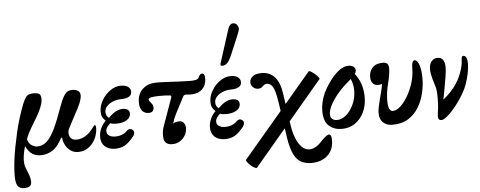

<svg xmlns="http://www.w3.org/2000/svg" viewBox="-90 -952 3355 1343"><g transform="rotate(-5 1587.5 -280.0)"><path d="M30 230Q-4 230 -17 208.5Q-30 187 -30 136Q-30 101 -25 52Q-20 3 -8 -61Q3 -117 14 -165Q25 -213 39.5 -260Q54 -307 74 -359Q88 -393 102 -409Q116 -425 153 -425Q180 -425 192 -416Q204 -407 204 -380Q204 -371 202 -360Q200 -349 195 -336Q184 -302 160.5 -262.5Q137 -223 113.5 -183.5Q90 -144 78 -109Q86 -78 107 -65Q128 -52 145 -52Q183 -52 212.5 -78.5Q242 -105 269.5 -162Q297 -219 329 -310Q349 -366 364.5 -390Q380 -414 394 -419.5Q408 -425 423 -425Q445 -425 462 -415.5Q479 -406 479 -381Q479 -368 473 -348Q467 -328 449.5 -293Q432 -258 399 -198Q381 -165 376 -153.5Q371 -142 371 -130Q371 -104 384.5 -90Q398 -76 423 -76Q454 -76 485.5 -94Q517 -112 546 -154Q554 -166 560 -166Q567 -166 567 -142Q567 -120 558.5 -93.5Q550 -67 532.5 -43.5Q515 -20 489 -4.5Q463 11 427 11Q397 11 374 -5.5Q351 -22 338 -47.5Q325 -73 324 -98L317 -99Q286 -38 248 -13.5Q210 11 166 11Q133 11 107.5 -4Q82 -19 60 -62Q50 -25 46.5 -2Q43 21 43 38Q43 64 48 80Q53 96 64 122Q72 139 76.5 157.5Q81 176 81 190Q81 212 68 221Q55 230 30 230Z M688 11Q642 11 615.5 -13Q589 -37 589 -80Q589 -111 603 -141Q617 -171 638 -190Q623 -203 615.5 -218.5Q608 -234 608 -256Q608 -297 631 -336Q654 -375 690 -400Q726 -425 764 -425Q796 -425 814.5 -412Q833 -399 833 -376Q833 -354 813.5 -342.5Q794 -331 758 -331Q729 -331 702 -320.5Q675 -310 658 -291.5Q641 -273 641 -250Q641 -237 646.5 -226Q652 -215 662 -208Q691 -237 715 -249.5Q739 -262 763 -262Q785 -262 798 -253Q811 -244 811 -225Q811 -197 783 -180Q755 -163 711 -163Q698 -163 687 -164.5Q676 -166 668 -170Q655 -158 645.5 -145Q636 -132 636 -117Q636 -95 653 -84.5Q670 -74 696 -74Q721 -74 743 -82.5Q765 -91 779 -107Q787 -115 797.5 -117Q808 -119 818 -111Q829 -104 829 -90.5Q829 -77 818 -63Q785 -22 756 -5.5Q727 11 688 11Z M1089 14Q1058 14 1043 -1Q1028 -16 1028 -51Q1028 -68 1030.5 -84Q1033 -100 1039 -116L1106 -304Q1115 -326 1102 -327Q1082 -329 1067.5 -329.5Q1053 -330 1029 -330Q989 -330 969.5 -325.5Q950 -321 950 -312Q950 -306 954.5 -299.5Q959 -293 963 -289Q969 -282 974 -274.5Q979 -267 979 -253Q979 -235 969.5 -226.5Q960 -218 942 -218Q914 -218 897 -238Q880 -258 880 -298Q880 -339 899 -368.5Q918 -398 953 -414Q964 -419 982 -422Q1000 -425 1024 -425Q1042 -425 1071.5 -423.5Q1101 -422 1141 -420Q1182 -418 1210.5 -417Q1239 -416 1256 -416Q1280 -416 1294 -420.5Q1308 -425 1312 -435Q1316 -446 1323 -453Q1330 -460 1336 -460Q1347 -460 1352 -451.5Q1357 -443 1357 -422Q1357 -378 1328 -349.5Q1299 -321 1248 -321Q1238 -321 1230 -322Q1222 -323 1212 -323Q1199 -323 1193 -312L1172 -272Q1152 -235 1133.5 -198Q1115 -161 1106 -129Q1112 -134 1124.5 -137.5Q1137 -141 1153 -141Q1170 -141 1181.5 -126.5Q1193 -112 1193 -89Q1193 -64 1179.5 -40Q1166 -16 1142.5 -1Q1119 14 1089 14Z M1459 11Q1413 11 1386.5 -13Q1360 -37 1360 -80Q1360 -111 1374 -141Q1388 -171 1409 -190Q1394 -203 1386.5 -218.5Q1379 -234 1379 -256Q1379 -297 1402 -336Q1425 -375 1461 -400Q1497 -425 1535 -425Q1567 -425 1585.5 -412Q1604 -399 1604 -376Q1604 -354 1584.5 -342.5Q1565 -331 1529 -331Q1500 -331 1473 -320.5Q1446 -310 1429 -291.5Q1412 -273 1412 -250Q1412 -237 1417.5 -226Q1423 -215 1433 -208Q1462 -237 1486 -249.5Q1510 -262 1534 -262Q1556 -262 1569 -253Q1582 -244 1582 -225Q1582 -197 1554 -180Q1526 -163 1482 -163Q1469 -163 1458 -164.5Q1447 -166 1439 -170Q1426 -158 1416.5 -145Q1407 -132 1407 -117Q1407 -95 1424 -84.5Q1441 -74 1467 -74Q1492 -74 1514 -82.5Q1536 -91 1550 -107Q1558 -115 1568.5 -117Q1579 -119 1589 -111Q1600 -104 1600 -90.5Q1600 -77 1589 -63Q1556 -22 1527 -5.5Q1498 11 1459 11ZM1487 -502Q1478 -502 1475 -504Q1472 -506 1472 -510Q1472 -512 1472 -514.5Q1472 -517 1473 -519L1548 -753Q1560 -791 1585 -791Q1603 -791 1612.5 -776.5Q1622 -762 1622 -750Q1622 -745 1617 -729.5Q1612 -714 1599 -684L1551 -571Q1523 -502 1487 -502Z M2046 230Q2006 230 1975 214Q1944 198 1923.5 156.5Q1903 115 1891 40L1855 -205Q1847 -260 1837.5 -291Q1828 -322 1814.5 -335.5Q1801 -349 1782 -349Q1775 -349 1767 -345Q1759 -341 1754 -335Q1747 -327 1738.5 -323.5Q1730 -320 1721 -320Q1699 -320 1684 -334.5Q1669 -349 1669 -370Q1669 -391 1688 -409Q1707 -427 1753 -427Q1810 -427 1844.5 -388.5Q1879 -350 1890 -275L1925 -37Q1932 6 1947 45Q1962 84 1986 109Q2010 134 2041 134Q2084 134 2130 83Q2149 62 2163.5 52Q2178 42 2185 42Q2193 42 2198 51.5Q2203 61 2203 86Q2203 129 2183.5 161.5Q2164 194 2128.5 212Q2093 230 2046 230ZM1664 229Q1660 234 1647 227.5Q1634 221 1620 208.5Q1606 196 1597.5 184Q1589 172 1592 168L2082 -410Q2085 -414 2097.5 -407Q2110 -400 2124 -388Q2138 -376 2147 -365Q2156 -354 2153 -350Z M2280 11Q2224 11 2188.5 -21Q2153 -53 2153 -126Q2153 -158 2161 -190.5Q2169 -223 2182 -251Q2198 -284 2219 -315Q2240 -346 2264 -371Q2288 -396 2313 -410.5Q2338 -425 2362 -425Q2382 -425 2396.5 -416Q2411 -407 2411 -388Q2411 -375 2398 -358.5Q2385 -342 2354 -316Q2313 -283 2278.5 -242.5Q2244 -202 2224 -164Q2204 -126 2204 -98Q2204 -77 2216.5 -65.5Q2229 -54 2251 -54Q2285 -54 2316.5 -81.5Q2348 -109 2368 -154Q2388 -199 2388 -249Q2388 -275 2381.5 -301Q2375 -327 2364 -344L2392 -375Q2457 -304 2457 -197Q2457 -137 2434 -90Q2411 -43 2371 -16Q2331 11 2280 11Z M2633 13Q2593 13 2568.5 -10.5Q2544 -34 2544 -75Q2544 -94 2549 -119.5Q2554 -145 2564 -183Q2574 -218 2581 -251Q2588 -284 2589 -304L2615 -290Q2599 -282 2585.5 -277.5Q2572 -273 2558 -273Q2534 -273 2520.5 -289Q2507 -305 2507 -333Q2507 -372 2531 -398.5Q2555 -425 2604 -425Q2625 -425 2635 -415Q2645 -405 2645 -382Q2645 -363 2640.5 -335Q2636 -307 2628 -276Q2620 -247 2616 -215Q2612 -183 2612 -157Q2612 -117 2621 -100Q2630 -83 2645 -83Q2670 -83 2698 -108Q2726 -133 2750.5 -175Q2775 -217 2790.5 -267Q2806 -317 2806 -367Q2806 -393 2811 -408Q2816 -423 2826 -423Q2846 -423 2858.5 -386.5Q2871 -350 2871 -293Q2871 -244 2859 -191Q2847 -138 2819.5 -91.5Q2792 -45 2746.5 -16Q2701 13 2633 13Z M2978 10Q2955 10 2955 -16Q2955 -26 2957 -41.5Q2959 -57 2961 -70Q2962 -79 2963 -91Q2964 -103 2964.5 -118.5Q2965 -134 2965 -150Q2965 -191 2960.5 -212Q2956 -233 2951 -246Q2944 -268 2939 -287Q2934 -306 2931.5 -322Q2929 -338 2929 -351Q2929 -388 2946.5 -407Q2964 -426 2987 -426Q3013 -426 3026 -408Q3039 -390 3039 -354Q3039 -343 3037.5 -327.5Q3036 -312 3032.5 -290Q3029 -268 3023 -235Q3019 -213 3015.5 -192.5Q3012 -172 3009 -157.5Q3006 -143 3004 -135L3007 -134Q3054 -172 3085.5 -214Q3117 -256 3134 -302Q3144 -328 3149.5 -352Q3155 -376 3155 -390Q3155 -424 3168 -424Q3197 -424 3197 -367Q3197 -339 3189.5 -301Q3182 -263 3168 -223Q3158 -195 3140 -163.5Q3122 -132 3099.5 -101Q3077 -70 3054 -45Q3031 -20 3011 -5Q2991 10 2978 10Z"/></g></svg>

Font: Junicode VF
Style: Italic
Weight: 400
Italic angle: -11°
Designer: Peter S. Baker
Version: Version 2.209